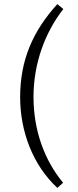

<svg xmlns="http://www.w3.org/2000/svg" viewBox="-20 -731 380 934"><path d="M287 158C197 50 143 -96 143 -259C143 -423 199 -573 288 -687C284 -690 263 -708 259 -711C139 -579 78 -438 78 -258C78 -93 139 72 259 183C268 175 278 166 287 158Z"/></svg>

Font: Sibila
Style: Regular
Weight: 400
Designer: Stefan Peev
Foundry: Context Ltd
Version: Version 1.000